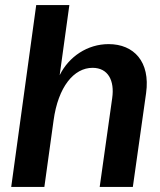

<svg xmlns="http://www.w3.org/2000/svg" viewBox="-20 -733 628 753"><path d="M24 0H154L190 -260C208 -393 270 -467 343 -467C404 -467 430 -417 420 -348L371 0H501L553 -368C570 -491 505 -560 406 -560C323 -560 250 -511 214 -438L252 -713H122Z"/></svg>

Font: Ronzino Bold
Style: Italic
Weight: 700
Italic angle: -8°
Designer: Nunzio Mazzaferro
Foundry: Collletttivo
Version: Version 1.000;Glyphs 3.3 (3337)